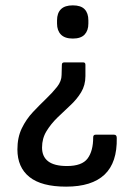

<svg xmlns="http://www.w3.org/2000/svg" viewBox="-20 -519 491 717"><path d="M291 -286Q299 -286 299 -277V-235Q299 -201 283 -174.5Q267 -148 242.5 -125.5Q218 -103 194 -79.5Q170 -56 153.5 -29Q137 -2 137 32Q137 66 160 83.5Q183 101 230 101Q286 101 307 73Q328 45 328 -6Q328 -16 337 -16H406Q411 -16 413.5 -13Q416 -10 416 -4Q418 88 370.5 133Q323 178 227 178Q135 178 90 142Q45 106 45 39Q45 -6 61.5 -40Q78 -74 103 -100.5Q128 -127 152 -150Q176 -173 193 -194.5Q210 -216 210 -239L211 -277Q211 -286 220 -286ZM252 -499Q282 -499 296 -484.5Q310 -470 310 -443V-431Q310 -405 296 -390Q282 -375 252 -375Q222 -375 207.5 -390Q193 -405 193 -431V-443Q193 -470 207.5 -484.5Q222 -499 252 -499Z"/></svg>

Font: Sofia Sans Semi Condensed Medium
Style: Regular
Weight: 500
Designer: Botio Nikoltchev, Ani Petrova
Foundry: lettersoup
Version: Version 4.100